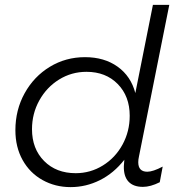

<svg xmlns="http://www.w3.org/2000/svg" viewBox="-20 -762 736 786"><path d="M549 -122Q546 -109 546 -98Q546 -59 583 -59Q606 -59 646 -80L634 -16Q596 3 565 3Q526 3 506 -18.5Q486 -40 487 -82L489 -108Q446 -53 389 -24.5Q332 4 269 4Q206 4 154 -25Q102 -54 72.5 -107Q43 -160 43 -229Q43 -312 81 -380.5Q119 -449 184 -488.5Q249 -528 328 -528Q407 -528 461.5 -489Q516 -450 534 -381L606 -742H673ZM334 -468Q273 -468 222 -436.5Q171 -405 141 -351Q111 -297 111 -233Q111 -153 160.5 -103Q210 -53 290 -53Q350 -53 401 -84.5Q452 -116 481.5 -170Q511 -224 511 -288Q511 -368 462 -418Q413 -468 334 -468Z"/></svg>

Font: TypoPRO Montserrat Alternates
Style: Italic
Weight: 300
Italic angle: -11.3°
Designer: Julieta Ulanovsky
Foundry: Julieta Ulanovsky
Version: Version 6.001